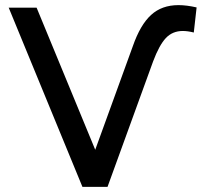

<svg xmlns="http://www.w3.org/2000/svg" viewBox="-20 -730 801 750"><path d="M14 -700H123L352 -145L499 -550Q528 -633 570 -671.5Q612 -710 677 -710Q709 -710 748 -701L737 -603Q713 -609 694 -609Q654 -609 628 -581.5Q602 -554 578 -490L400 0H302Z"/></svg>

Font: APTA Sans Medium
Style: Bold
Weight: 500
Version: Version 7.200